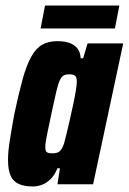

<svg xmlns="http://www.w3.org/2000/svg" viewBox="-20 -667 466 695"><path d="M99 8Q68 8 48 -1Q28 -10 18.5 -31Q9 -52 9 -89Q9 -118 15.5 -159Q22 -200 32 -255Q48 -330 62 -380.5Q76 -431 93 -461.5Q110 -492 132.5 -505Q155 -518 187 -518Q215 -518 233 -511Q251 -504 261 -490.5Q271 -477 272 -456H281L297 -510H426L317 0H188L197 -58H188Q178 -33 163 -18.5Q148 -4 131.5 2Q115 8 99 8ZM170 -112Q180 -112 187.5 -114.5Q195 -117 201 -125Q207 -133 212 -148Q215 -159 220.5 -181.5Q226 -204 232.5 -232.5Q239 -261 245 -289Q251 -317 254.5 -339Q258 -361 258 -371Q258 -388 251.5 -393Q245 -398 231 -398Q219 -398 211.5 -394.5Q204 -391 197.5 -378.5Q191 -366 184 -336.5Q177 -307 166 -255Q155 -204 149.5 -176Q144 -148 144 -134Q144 -124 146.5 -119.5Q149 -115 155.5 -113.5Q162 -112 170 -112ZM127 -564 143 -647H412L396 -564Z"/></svg>

Font: Saira Condensed ExtraBold
Style: Italic
Weight: 800
Width: 3
Italic angle: -12°
Designer: Hector Gatti with collaboration of the Omnibus-Type team
Foundry: Omnibus-Type
Version: Version 1.101